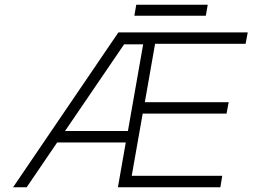

<svg xmlns="http://www.w3.org/2000/svg" viewBox="-20 -786 1060 806"><path d="M552 -766H852L844 -720H544ZM1020 -650 1011 -602H631L588 -357H940L931 -309H579L533 -48H913L905 0H475L508 -188H220L92 0H35L477 -650ZM253 -236H517L581 -600H501Z"/></svg>

Font: Overused Grotesk Light
Style: Italic
Weight: 300
Italic angle: -10°
Version: Version 0.003